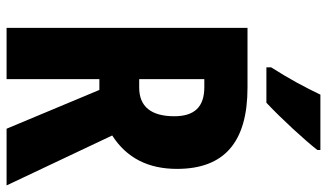

<svg xmlns="http://www.w3.org/2000/svg" viewBox="-220 -750 970 569"><g transform="rotate(90 264.5 -465.0)"><path d="M424 -921V-930H260C239 -886 213 -837 179 -784V-770H284C332 -815 396 -885 424 -921ZM239 -714H62V0H214V-275H246L361 0H529L381 -313C448 -356 480 -420 480 -505C480 -645 401 -714 239 -714ZM238 -586C296 -586 324 -557 324 -497C324 -428 295 -393 239 -393H214V-586Z"/></g></svg>

Font: Noto Sans Lao UI ExtCond ExtBd
Style: Regular
Weight: 800
Width: 2
Designer: Monotype Design Team
Foundry: Monotype Imaging Inc.
Version: Version 2.000